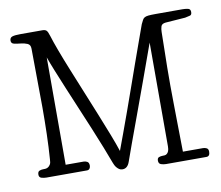

<svg xmlns="http://www.w3.org/2000/svg" viewBox="-88 -908 1213 1055"><g transform="rotate(-10 518.0 -380.0)"><path d="M998 -733Q967 -730 943 -729Q919 -728 888 -725Q866 -723 861.5 -708.5Q857 -694 857 -678Q857 -635 855 -563Q853 -491 853 -380Q853 -337 854 -282Q855 -227 855.5 -173.5Q856 -120 857 -75.5Q858 -31 858 -10H970Q981 -10 990.5 -5Q1000 0 1000 15Q1000 41 980 41H755Q741 41 727.5 36.5Q714 32 714 15Q714 0 724 -3.5Q734 -7 743 -7Q748 -7 755 -7.5Q762 -8 768 -12.5Q774 -17 778 -26.5Q782 -36 782 -53V-632Q746 -531 710 -432.5Q674 -334 643 -249Q612 -164 588.5 -100.5Q565 -37 555 -7Q543 28 515 28Q504 28 496.5 23Q489 18 483 11Q477 4 473.5 -3.5Q470 -11 468 -16Q454 -54 433 -107.5Q412 -161 387 -221Q362 -281 335.5 -344Q309 -407 285 -464.5Q261 -522 241.5 -570.5Q222 -619 211 -650V-51H311Q322 -51 331.5 -45.5Q341 -40 341 -23Q341 -14 336 -7Q331 0 321 0H95Q81 0 67.5 -4Q54 -8 54 -23Q54 -40 64 -44Q74 -48 83 -48Q89 -48 97 -48.5Q105 -49 112.5 -53.5Q120 -58 125.5 -67.5Q131 -77 131 -94Q136 -162 138 -235Q140 -308 140 -383Q140 -469 138.5 -550Q137 -631 137 -712Q137 -734 120.5 -741Q104 -748 84 -750Q64 -752 47.5 -755.5Q31 -759 31 -775Q31 -792 45.5 -796.5Q60 -801 89 -801H214Q228 -801 235.5 -794.5Q243 -788 251 -761Q260 -731 279.5 -678.5Q299 -626 325 -562Q351 -498 379.5 -428Q408 -358 435 -291.5Q462 -225 484 -168Q506 -111 518 -74Q532 -111 551.5 -164.5Q571 -218 593.5 -280Q616 -342 639 -408Q662 -474 684 -535.5Q706 -597 725 -650Q744 -703 757 -739Q764 -753 768 -761Q772 -769 779.5 -773.5Q787 -778 801 -779.5Q815 -781 843 -781H991Q1007 -781 1021.5 -778Q1036 -775 1036 -758Q1036 -741 1024.5 -739Q1013 -737 998 -733Z"/></g></svg>

Font: Life Savers
Style: Bold
Weight: 700
Designer: Pablo Impallari, Rodrigo Fuenzalida, Brenda Gallo
Foundry: Pablo Impallari, Rodrigo Fuenzalida, Brenda Gallo
Version: Version 3.001; ttfautohint (v0.95) -l 8 -r 50 -G 200 -x 14 -